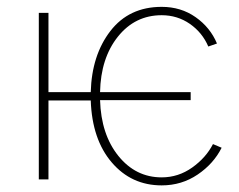

<svg xmlns="http://www.w3.org/2000/svg" viewBox="-20 -526 702 563"><path d="M93.8 0V-488.3H122.1V-255.9H246.1Q249 -364.3 303.7 -435.1Q358.4 -505.9 454.1 -505.9Q510.7 -505.9 553.7 -475.6Q596.7 -445.3 616.2 -398.4L590.8 -389.6Q573.2 -430.7 536.6 -456.1Q500 -481.4 454.1 -481.4Q376 -481.4 325.7 -418.5Q275.4 -355.5 273.4 -255.9H539.1V-232.4H273.4Q276.4 -131.8 327.1 -68.8Q377.9 -5.9 454.1 -5.9Q502.9 -5.9 543.5 -34.7Q584 -63.5 604.5 -103.5L629.9 -92.8Q606.4 -45.9 559.6 -14.2Q512.7 17.6 454.1 17.6Q365.2 17.6 307.6 -49.8Q250 -117.2 246.1 -231.4H122.1V0Z"/></svg>

Font: Gothic A1 Thin
Style: Regular
Weight: 250
Designer: HanYang I&C Co.,Ltd.
Foundry: HanYang I&C Co.,Ltd.
Version: Version 2.50